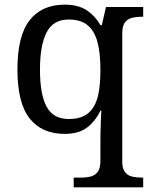

<svg xmlns="http://www.w3.org/2000/svg" viewBox="-20 -566 654 826"><path d="M297 240V198H330Q353 198 371.5 193Q390 188 401 172.5Q412 157 412 126V40Q412 24 412.5 -0.5Q413 -25 414 -50Q415 -75 416 -90H412Q390 -44 354 -17Q318 10 259 10Q160 10 107.5 -56.5Q55 -123 55 -267Q55 -412 107.5 -479Q160 -546 259 -546Q317 -546 353.5 -521.5Q390 -497 412 -458H418L436 -536H596V-494H588Q566 -494 547 -489Q528 -484 517 -469Q506 -454 506 -422V130Q506 159 517.5 174Q529 189 547.5 193.5Q566 198 588 198H596V240ZM276 -54Q315 -54 341 -67Q367 -80 383 -106.5Q399 -133 405.5 -173Q412 -213 412 -267Q412 -337 399.5 -384.5Q387 -432 357.5 -457Q328 -482 275 -482Q209 -482 180.5 -426.5Q152 -371 152 -266Q152 -160 180.5 -107Q209 -54 276 -54Z"/></svg>

Font: Noto Serif Gujarati
Style: Regular
Weight: 400
Designer: Universal Thirst, Indian Type Foundry and the Monotype Design Team
Foundry: Monotype Imaging Inc.
Version: Version 2.102